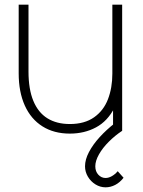

<svg xmlns="http://www.w3.org/2000/svg" viewBox="-20 -560 613 822"><path d="M432 242Q409 242 388.8 229.5Q368.5 217 356.2 196.2Q344 175.5 344 152Q344 123 361 90.8Q378 58.5 406.8 27Q435.5 -4.5 472 -33L503 0Q472 20.5 445.8 46.8Q419.5 73 403.8 100.8Q388 128.5 388 152Q388 174 401 188Q414 202 432 202Q445 202 458.8 194.2Q472.5 186.5 484 173L509 201Q493 221.5 473 231.8Q453 242 432 242ZM279 12Q211 12 161.8 -19Q112.5 -50 86.2 -108.2Q60 -166.5 60 -246V-540H102V-254Q102 -178 122.8 -128Q143.5 -78 183 -53.5Q222.5 -29 279 -29Q342 -29 382.8 -57.8Q423.5 -86.5 442.2 -135.2Q461 -184 461 -245L500 -246Q500 -157.5 470.5 -99.5Q441 -41.5 391.2 -14.8Q341.5 12 279 12ZM464 0V-110H461V-540H503V0Z"/></svg>

Font: Hauora
Style: Regular
Weight: 400
Designer: Wayne Shih
Foundry: WCYS
Version: Version 1.001